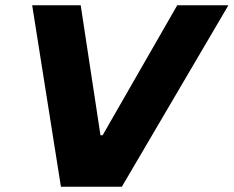

<svg xmlns="http://www.w3.org/2000/svg" viewBox="-20 -708 886 728"><path d="M211 0 102 -688H286L361 -195H369L652 -688H846L442 0Z"/></svg>

Font: Saira Thin Expanded
Style: Bold Italic
Weight: 700
Width: 7
Italic angle: -12°
Version: Version 1.101